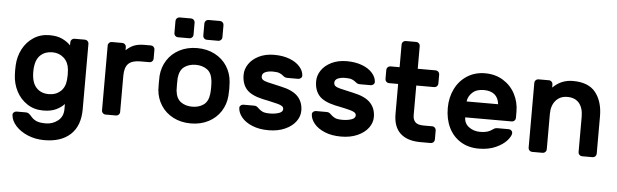

<svg xmlns="http://www.w3.org/2000/svg" viewBox="-55 -944 4408 1371"><g transform="rotate(5 2149.0 -258.5)"><path d="M420 -50V-13C420 23 407.3 50.8 382 70.5C356.7 90.2 328 100 296 100C266.7 100 244.3 96.7 229 90C213.7 83.3 200.7 73.7 190 61C183.3 53 176.8 46.5 170.5 41.5C164.2 36.5 157 34 149 34H81C73.7 34 67.2 36.7 61.5 42C55.8 47.3 53.3 53.7 54 61C56 87.7 67.8 113.2 89.5 137.5C111.2 161.8 140 181.7 176 197C212 212.3 252 220 296 220C376 220 438.3 199.2 483 157.5C527.7 115.8 550 55.3 550 -24V-493C550 -500.3 547.3 -506.7 542 -512C536.7 -517.3 530.3 -520 523 -520H447C439.7 -520 433.3 -517.3 428 -512C422.7 -506.7 420 -500.3 420 -493V-470C405.3 -486 385.7 -500 361 -512C336.3 -524 305.7 -530 269 -530C225.7 -530 187.5 -519.2 154.5 -497.5C121.5 -475.8 95.7 -447.2 77 -411.5C58.3 -375.8 48 -337 46 -295L45 -260L46 -225C48 -183 58.3 -144.2 77 -108.5C95.7 -72.8 121.5 -44.2 154.5 -22.5C187.5 -0.8 225.7 10 269 10C306.3 10 337.3 4 362 -8C386.7 -20 406 -34 420 -50ZM208.5 -147C186.2 -171.7 175 -209.3 175 -260C175 -272 175.3 -281.3 176 -288C180 -329.3 193 -360 215 -380C237 -400 265 -410 299 -410C331.7 -410 359.2 -399.8 381.5 -379.5C403.8 -359.2 416.7 -332 420 -298C421.3 -284.7 422 -272 422 -260C422 -248 421.3 -235.3 420 -222C416.7 -186.7 404 -159.2 382 -139.5C360 -119.8 332.3 -110 299 -110C261 -110 230.8 -122.3 208.5 -147Z M844.5 -373.5C862.2 -391.2 891 -400 931 -400H996C1003.3 -400 1009.7 -402.7 1015 -408C1020.3 -413.3 1023 -419.7 1023 -427V-493C1023 -500.3 1020.3 -506.7 1015 -512C1009.7 -517.3 1003.3 -520 996 -520H951C920.3 -520 895 -516 875 -508C855 -500 836 -487.3 818 -470V-493C818 -500.3 815.3 -506.7 810 -512C804.7 -517.3 798.3 -520 791 -520H715C707.7 -520 701.3 -517.3 696 -512C690.7 -506.7 688 -500.3 688 -493V-27C688 -19.7 690.7 -13.3 696 -8C701.3 -2.7 707.7 0 715 0H791C798.3 0 804.7 -2.7 810 -8C815.3 -13.3 818 -19.7 818 -27V-287C818 -327 826.8 -355.8 844.5 -373.5Z M1580 -259C1580 -277 1579.3 -294 1578 -310C1574.7 -351.3 1562.3 -388.7 1541 -422C1519.7 -455.3 1490.5 -481.7 1453.5 -501C1416.5 -520.3 1374.3 -530 1327 -530C1279.7 -530 1237.5 -520.3 1200.5 -501C1163.5 -481.7 1134.3 -455.3 1113 -422C1091.7 -388.7 1079.3 -351.3 1076 -310C1075.3 -302 1075 -285 1075 -259C1075 -233.7 1075.3 -217 1076 -209C1079.3 -168.3 1091.7 -131.3 1113 -98C1134.3 -64.7 1163.5 -38.3 1200.5 -19C1237.5 0.3 1279.7 10 1327 10C1374.3 10 1416.5 0.3 1453.5 -19C1490.5 -38.3 1519.7 -64.7 1541 -98C1562.3 -131.3 1574.7 -168.3 1578 -209C1579.3 -225 1580 -241.7 1580 -259ZM1245.5 -386C1267.8 -402 1295 -410 1327 -410C1359 -410 1386.2 -402 1408.5 -386C1430.8 -370 1444 -343 1448 -305C1449.3 -291.7 1450 -276.7 1450 -260C1450 -243.3 1449.3 -228.3 1448 -215C1444 -177 1430.8 -150 1408.5 -134C1386.2 -118 1359 -110 1327 -110C1295 -110 1267.8 -118 1245.5 -134C1223.2 -150 1210 -177 1206 -215C1205.3 -221.7 1205 -236.7 1205 -260C1205 -283.3 1205.3 -298.3 1206 -305C1210 -343 1223.2 -370 1245.5 -386ZM1284 -729C1278.7 -734.3 1272.3 -737 1265 -737H1182C1174.7 -737 1168.3 -734.3 1163 -729C1157.7 -723.7 1155 -717.3 1155 -710V-622C1155 -614.7 1157.7 -608.3 1163 -603C1168.3 -597.7 1174.7 -595 1182 -595H1265C1272.3 -595 1278.7 -597.7 1284 -603C1289.3 -608.3 1292 -614.7 1292 -622V-710C1292 -717.3 1289.3 -723.7 1284 -729ZM1491 -729C1485.7 -734.3 1479.3 -737 1472 -737H1389C1381.7 -737 1375.3 -734.3 1370 -729C1364.7 -723.7 1362 -717.3 1362 -710V-622C1362 -614.7 1364.7 -608.3 1370 -603C1375.3 -597.7 1381.7 -595 1389 -595H1472C1479.3 -595 1485.7 -597.7 1491 -603C1496.3 -608.3 1499 -614.7 1499 -622V-710C1499 -717.3 1496.3 -723.7 1491 -729Z M1706.5 -266C1728.8 -240 1768 -220.7 1824 -208L1863 -200C1897 -192.7 1921 -187 1935 -183C1949 -179 1959.3 -174.5 1966 -169.5C1972.7 -164.5 1976 -157.7 1976 -149C1976 -135.7 1966.7 -125.8 1948 -119.5C1929.3 -113.2 1908 -110 1884 -110C1860 -110 1842.3 -112.7 1831 -118C1819.7 -123.3 1809.3 -130.7 1800 -140C1794.7 -145.3 1789.7 -149.3 1785 -152C1780.3 -154.7 1774.3 -156 1767 -156H1690C1682.7 -156 1676.2 -153.3 1670.5 -148C1664.8 -142.7 1662.3 -136.3 1663 -129C1664.3 -106.3 1673.8 -84.3 1691.5 -63C1709.2 -41.7 1734.5 -24.2 1767.5 -10.5C1800.5 3.2 1839.3 10 1884 10C1928.7 10 1967.8 2.5 2001.5 -12.5C2035.2 -27.5 2061 -47.2 2079 -71.5C2097 -95.8 2106 -121.7 2106 -149C2106 -190.3 2093.3 -224.3 2068 -251C2042.7 -277.7 2001.3 -297 1944 -309C1898.7 -319 1867.3 -326.2 1850 -330.5C1832.7 -334.8 1820.5 -339.8 1813.5 -345.5C1806.5 -351.2 1803 -359 1803 -369C1803 -383 1810.2 -393.3 1824.5 -400C1838.8 -406.7 1857 -410 1879 -410C1899.7 -410 1915.2 -408 1925.5 -404C1935.8 -400 1945 -394.7 1953 -388C1958.3 -383.3 1963.3 -379.8 1968 -377.5C1972.7 -375.2 1979 -374 1987 -374H2064C2071.3 -374 2077.8 -376.7 2083.5 -382C2089.2 -387.3 2091.7 -393.7 2091 -401C2089.7 -423 2080.2 -444 2062.5 -464C2044.8 -484 2020.2 -500 1988.5 -512C1956.8 -524 1920.3 -530 1879 -530C1837.7 -530 1801.3 -522.3 1770 -507C1738.7 -491.7 1714.7 -471.7 1698 -447C1681.3 -422.3 1673 -396.3 1673 -369C1673 -326.3 1684.2 -292 1706.5 -266Z M2226.5 -266C2248.8 -240 2288 -220.7 2344 -208L2383 -200C2417 -192.7 2441 -187 2455 -183C2469 -179 2479.3 -174.5 2486 -169.5C2492.7 -164.5 2496 -157.7 2496 -149C2496 -135.7 2486.7 -125.8 2468 -119.5C2449.3 -113.2 2428 -110 2404 -110C2380 -110 2362.3 -112.7 2351 -118C2339.7 -123.3 2329.3 -130.7 2320 -140C2314.7 -145.3 2309.7 -149.3 2305 -152C2300.3 -154.7 2294.3 -156 2287 -156H2210C2202.7 -156 2196.2 -153.3 2190.5 -148C2184.8 -142.7 2182.3 -136.3 2183 -129C2184.3 -106.3 2193.8 -84.3 2211.5 -63C2229.2 -41.7 2254.5 -24.2 2287.5 -10.5C2320.5 3.2 2359.3 10 2404 10C2448.7 10 2487.8 2.5 2521.5 -12.5C2555.2 -27.5 2581 -47.2 2599 -71.5C2617 -95.8 2626 -121.7 2626 -149C2626 -190.3 2613.3 -224.3 2588 -251C2562.7 -277.7 2521.3 -297 2464 -309C2418.7 -319 2387.3 -326.2 2370 -330.5C2352.7 -334.8 2340.5 -339.8 2333.5 -345.5C2326.5 -351.2 2323 -359 2323 -369C2323 -383 2330.2 -393.3 2344.5 -400C2358.8 -406.7 2377 -410 2399 -410C2419.7 -410 2435.2 -408 2445.5 -404C2455.8 -400 2465 -394.7 2473 -388C2478.3 -383.3 2483.3 -379.8 2488 -377.5C2492.7 -375.2 2499 -374 2507 -374H2584C2591.3 -374 2597.8 -376.7 2603.5 -382C2609.2 -387.3 2611.7 -393.7 2611 -401C2609.7 -423 2600.2 -444 2582.5 -464C2564.8 -484 2540.2 -500 2508.5 -512C2476.8 -524 2440.3 -530 2399 -530C2357.7 -530 2321.3 -522.3 2290 -507C2258.7 -491.7 2234.7 -471.7 2218 -447C2201.3 -422.3 2193 -396.3 2193 -369C2193 -326.3 2204.2 -292 2226.5 -266Z M2925.5 -137.5C2913.8 -149.2 2908 -166 2908 -188V-400H3037C3044.3 -400 3050.7 -402.7 3056 -408C3061.3 -413.3 3064 -419.7 3064 -427V-493C3064 -500.3 3061.3 -506.7 3056 -512C3050.7 -517.3 3044.3 -520 3037 -520H2908V-683C2908 -690.3 2905.3 -696.7 2900 -702C2894.7 -707.3 2888.3 -710 2881 -710H2805C2797.7 -710 2791.3 -707.3 2786 -702C2780.7 -696.7 2778 -690.3 2778 -683V-520H2712C2704.7 -520 2698.3 -517.3 2693 -512C2687.7 -506.7 2685 -500.3 2685 -493V-427C2685 -419.7 2687.7 -413.3 2693 -408C2698.3 -402.7 2704.7 -400 2712 -400H2778V-185C2778 -123.7 2794.7 -77.5 2828 -46.5C2861.3 -15.5 2909.7 0 2973 0H3047C3054.3 0 3060.7 -2.7 3066 -8C3071.3 -13.3 3074 -19.7 3074 -27V-93C3074 -100.3 3071.3 -106.7 3066 -112C3060.7 -117.3 3054.3 -120 3047 -120H2986C2957.3 -120 2937.2 -125.8 2925.5 -137.5Z M3520 -495.5C3482.7 -518.5 3439.7 -530 3391 -530C3342.3 -530 3299.3 -518 3262 -494C3224.7 -470 3196 -437.5 3176 -396.5C3156 -355.5 3146 -310 3146 -260C3146 -206.7 3156 -159.7 3176 -119C3196 -78.3 3224.5 -46.7 3261.5 -24C3298.5 -1.3 3341.7 10 3391 10C3437.7 10 3478.3 2.2 3513 -13.5C3547.7 -29.2 3574.2 -47.7 3592.5 -69C3610.8 -90.3 3620 -108 3620 -122C3620 -128.7 3617.3 -134.5 3612 -139.5C3606.7 -144.5 3600.3 -147 3593 -147H3513C3505 -147 3498.7 -146 3494 -144C3489.3 -142 3483.3 -138.3 3476 -133C3456 -117.7 3427.7 -110 3391 -110C3359.7 -110 3332.7 -118.5 3310 -135.5C3287.3 -152.5 3276 -175.3 3276 -204H3610C3617.3 -204 3623.7 -206.7 3629 -212C3634.3 -217.3 3637 -223.7 3637 -231V-276C3637 -322 3626.8 -364.3 3606.5 -403C3586.2 -441.7 3557.3 -472.5 3520 -495.5ZM3502 -318H3276C3278.7 -342 3289.8 -363.3 3309.5 -382C3329.2 -400.7 3356.3 -410 3391 -410C3457.7 -410 3494.7 -379.3 3502 -318Z M4226 -8C4231.3 -13.3 4234 -19.7 4234 -27V-296C4234 -365.3 4217.2 -421.7 4183.5 -465C4149.8 -508.3 4095.3 -530 4020 -530C3964 -530 3916 -510 3876 -470V-493C3876 -500.3 3873.3 -506.7 3868 -512C3862.7 -517.3 3856.3 -520 3849 -520H3773C3765.7 -520 3759.3 -517.3 3754 -512C3748.7 -506.7 3746 -500.3 3746 -493V-27C3746 -19.7 3748.7 -13.3 3754 -8C3759.3 -2.7 3765.7 0 3773 0H3849C3856.3 0 3862.7 -2.7 3868 -8C3873.3 -13.3 3876 -19.7 3876 -27V-281C3876 -321 3886.3 -353 3907 -377C3927.7 -401 3955.3 -413 3990 -413C4027.3 -413 4055.7 -401.3 4075 -378C4094.3 -354.7 4104 -322.3 4104 -281V-27C4104 -19.7 4106.7 -13.3 4112 -8C4117.3 -2.7 4123.7 0 4131 0H4207C4214.3 0 4220.7 -2.7 4226 -8Z"/></g></svg>

Font: Rubik
Style: Regular
Weight: 500
Designer: Hubert & Fischer
Foundry: Hubert & Fischer
Version: Version 1.100